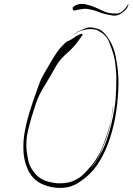

<svg xmlns="http://www.w3.org/2000/svg" viewBox="-20 -967 675 974"><path d="M364.3 -782.2Q396.5 -800.8 398.4 -793.9Q399.4 -788.1 392.6 -781.2Q360.4 -732.4 323.2 -700.2Q285.2 -668 263.7 -630.9Q236.3 -581.1 206.1 -532.2Q175.8 -484.4 161.1 -438.5Q143.6 -384.8 138.7 -368.2Q133.8 -351.6 121.1 -300.8Q115.2 -274.4 114.3 -252Q112.3 -228.5 115.2 -202.1Q118.2 -177.7 125 -146.5Q132.8 -115.2 160.2 -84Q180.7 -60.5 210.9 -49.8Q240.2 -40 272.5 -37.1Q299.8 -36.1 325.2 -41Q350.6 -45.9 375 -61.5Q395.5 -70.3 440.4 -123Q485.4 -175.8 509.8 -248Q536.1 -317.4 545.9 -376Q554.7 -433.6 554.7 -433.6Q555.7 -433.6 551.8 -404.3Q546.9 -375 539.1 -337.9Q535.2 -317.4 529.3 -297.9Q523.4 -277.3 517.6 -260.7Q483.4 -168.9 461.9 -142.6Q440.4 -115.2 442.4 -114.3Q442.4 -115.2 445.3 -119.1Q449.2 -123 463.9 -141.6Q476.6 -161.1 499 -204.1Q521.5 -247.1 543 -330.1Q562.5 -412.1 566.4 -462.9Q570.3 -512.7 570.3 -582Q568.4 -605.5 566.4 -630.9Q564.5 -657.2 556.6 -687.5Q548.8 -715.8 533.2 -754.9Q517.6 -793.9 469.7 -815.4Q452.1 -820.3 435.5 -819.3Q419.9 -819.3 407.2 -815.4Q381.8 -809.6 367.2 -799.8Q352.5 -790 352.5 -792Q352.5 -792 358.4 -795.9Q364.3 -799.8 377 -807.6Q389.6 -813.5 413.1 -823.2Q423.8 -828.1 437.5 -828.1Q452.1 -828.1 469.7 -822.3Q502 -816.4 532.2 -768.6Q562.5 -721.7 571.3 -655.3Q581.1 -602.5 581.1 -544.9Q581.1 -529.3 580.1 -513.7Q577.1 -437.5 563.5 -365.2Q549.8 -295.9 527.3 -236.3Q504.9 -176.8 470.7 -127Q437.5 -79.1 383.8 -43.9Q339.8 -13.7 287.1 -13.7Q276.4 -13.7 264.6 -14.6Q233.4 -17.6 203.1 -29.3Q171.9 -41 149.4 -64.5Q127 -88.9 116.2 -119.1Q104.5 -149.4 100.6 -180.7Q98.6 -201.2 98.6 -222.7Q98.6 -263.7 106.4 -303.7Q118.2 -365.2 137.7 -422.9Q146.5 -452.1 157.2 -480.5Q167 -509.8 177.7 -538.1Q187.5 -566.4 203.1 -592.8Q218.8 -619.1 233.4 -644.5Q271.5 -710.9 292 -730.5Q311.5 -751 318.4 -755.9Q327.1 -759.8 332 -761.7Q337.9 -763.7 364.3 -782.2Q364.3 -782.2 349.6 -753.9Q335 -725.6 325.2 -706.1Q325.2 -706.1 364.3 -782.2ZM348.6 -926.8Q347.7 -932.6 369.1 -942.4Q381.8 -947.3 395.5 -947.3Q406.2 -947.3 418 -944.3Q455.1 -935.5 492.2 -916Q529.3 -896.5 569.3 -898.4Q587.9 -898.4 601.6 -910.2Q614.3 -921.9 620.1 -930.7Q631.8 -949.2 631.8 -945.3Q631.8 -945.3 631.8 -944.3Q629.9 -935.5 625 -927.7Q616.2 -912.1 592.8 -897.5Q578.1 -887.7 559.6 -887.7Q549.8 -887.7 540 -890.6Q510.7 -894.5 480.5 -906.2Q451.2 -918 420.9 -921.9Q416 -922.9 402.3 -921.9Q388.7 -919.9 383.8 -918.9Q374 -918 361.3 -914.1Q348.6 -911.1 348.6 -925.8Q348.6 -926.8 348.6 -926.8Z"/></svg>

Font: Margalida Font
Style: Regular
Weight: 400
Designer: Mateu Riera. mateurierasureda@hotmail.com
Version: Version 1.0